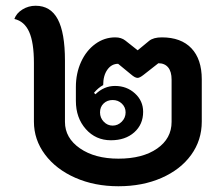

<svg xmlns="http://www.w3.org/2000/svg" viewBox="-20 -639 777 668"><path d="M98 -216V-420Q98 -491 81.5 -528Q65 -565 30 -573Q37 -593 58 -606Q79 -619 104 -619Q156 -619 181 -572Q206 -525 206 -428V-215Q206 -159 258 -123Q310 -87 392 -87Q476 -87 526.5 -122Q577 -157 577 -215V-362Q577 -390 565 -404.5Q553 -419 531 -419L480 -379Q466 -368 459 -368Q454 -368 448.5 -371Q443 -374 436 -380L391 -417Q368 -417 353.5 -396.5Q339 -376 339 -343Q322 -334 307 -316L312 -311Q342 -340 380 -340Q421 -340 449.5 -314Q478 -288 478 -250Q478 -206 447 -178.5Q416 -151 366 -151Q313 -151 278.5 -190Q244 -229 244 -288V-336Q244 -384 262 -423.5Q280 -463 311.5 -486Q343 -509 381 -509Q402 -509 416 -498L459 -464L499 -497Q514 -509 543 -509Q610 -509 646 -471Q682 -433 682 -363V-216Q682 -151 645 -100Q608 -49 542 -20Q476 9 392 9Q309 9 242 -20.5Q175 -50 136.5 -101.5Q98 -153 98 -216ZM417 -248Q417 -266 404 -278.5Q391 -291 372 -291Q353 -291 340.5 -279Q328 -267 328 -248Q328 -229 341 -215.5Q354 -202 372 -202Q390 -202 403.5 -215.5Q417 -229 417 -248Z"/></svg>

Font: K2D SemiBold
Style: Regular
Weight: 600
Designer: Katatrad Aksorn Co.,Ltd.
Foundry: Cadson Demak Co.,Ltd.
Version: Version 1.000; ttfautohint (v1.6)